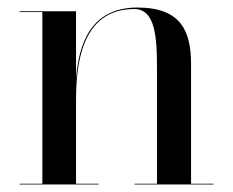

<svg xmlns="http://www.w3.org/2000/svg" viewBox="-20 -490 619 510"><path d="M32 -2V0H242V-2H182V-223C182 -312 193.5 -466 336.5 -466C392.5 -466 397 -392 397 -308V-2H337.5V0H547.5V-2H487.5V-319C487.5 -406 462 -470 345 -470C218.5 -470 189 -369.5 182 -281V-460H32V-458H92.5V-2Z"/></svg>

Font: Bodoni* 96pt
Style: Regular
Weight: 400
Version: Version 2.3